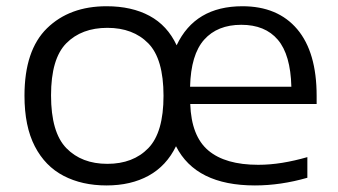

<svg xmlns="http://www.w3.org/2000/svg" viewBox="-20 -570 1056 600"><path d="M313 9.5Q236.5 9.5 178.8 -20.5Q121 -50.5 88.8 -112.8Q56.5 -175 56.5 -271Q56.5 -413 127 -481.8Q197.5 -550.5 313 -550.5Q391.5 -550.5 447.2 -520.5Q503 -490.5 532 -428.5Q589.5 -550.5 737.5 -550.5Q848 -550.5 908.8 -478.8Q969.5 -407 969.5 -270.5V-245H574.5Q578 -144.5 631 -99.8Q684 -55 787 -55Q823.5 -55 862 -61.2Q900.5 -67.5 940.5 -79V-14.5Q857 9.5 776.5 9.5Q592 9.5 530 -113Q500 -51.5 444.5 -21Q389 9.5 313 9.5ZM734 -492.5Q659.5 -492.5 618 -446Q576.5 -399.5 574 -299H890.5Q888 -399 848.2 -445.8Q808.5 -492.5 734 -492.5ZM315.5 -58Q396 -58 443.5 -107Q491 -156 491 -270.5Q491 -386 443.5 -434.5Q396 -483 315.5 -483Q235 -483 187.2 -434.8Q139.5 -386.5 139.5 -272Q139.5 -156.5 187.2 -107.2Q235 -58 315.5 -58Z"/></svg>

Font: Encode Sans Expanded
Style: Regular
Weight: 400
Width: 7
Designer: Multiple Designers
Foundry: Impallari Type
Version: Version 3.000; ttfautohint (v1.8.3) -l 8 -r 50 -G 200 -x 14 